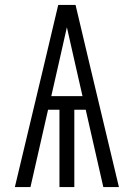

<svg xmlns="http://www.w3.org/2000/svg" viewBox="-20 -755 540 775"><path d="M40 0 157 -490 215 -735H285L343 -490L460 0H397L326 -312H280V0H220V-312H174L103 0ZM313 -367 285 -490Q276 -529 267.5 -567.5Q259 -606 250 -645Q241 -606 232.5 -567.5Q224 -529 215 -490L187 -367Z"/></svg>

Font: Iosevka SS18 Light
Style: Regular
Weight: 300
Monospace: yes
Designer: Belleve Invis
Foundry: Belleve Invis
Version: Version 25.1.1; ttfautohint (v1.8.4)